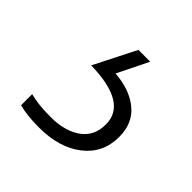

<svg xmlns="http://www.w3.org/2000/svg" viewBox="-84 -64 368 368"><g transform="rotate(45 100.0 120.0)"><path d="M187 144Q187 188 153.5 214Q120 240 66 240Q32 240 11 234V204Q23 207 36 208.5Q49 210 67 210Q105 210 128.5 193.5Q152 177 152 145Q152 87 52 85L95 0H127L96 63Q137 66 162 86.5Q187 107 187 144Z"/></g></svg>

Font: Noto Sans Lao UI ExtLt
Style: Regular
Weight: 200
Designer: Monotype Design Team
Foundry: Monotype Imaging Inc.
Version: Version 2.000; ttfautohint (v1.8.4.7-5d5b)